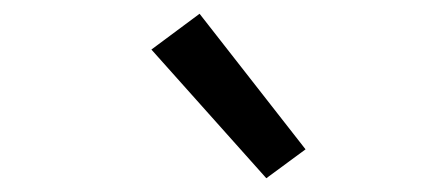

<svg xmlns="http://www.w3.org/2000/svg" viewBox="-20 -822 640 279"><path d="M367 -563 200 -750 270 -802 424 -605Z"/></svg>

Font: Iosevka Curly Slab ExObl
Style: Regular
Weight: 400
Width: 7
Italic angle: -9°
Monospace: yes
Designer: Belleve Invis
Foundry: Belleve Invis
Version: Version 11.1.0; ttfautohint (v1.8.3)